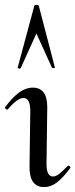

<svg xmlns="http://www.w3.org/2000/svg" viewBox="-23 -751 306 780"><path d="M97 -76 100 -297Q101 -353 72 -353Q48 -353 9 -307Q8 -306 6 -306Q2 -306 -1 -309.5Q-4 -313 -2 -316Q28 -356 55 -375.5Q82 -395 110 -395Q140 -395 154.5 -375Q169 -355 169 -315L166 -89Q165 -34 192 -34Q204 -34 217.5 -44.5Q231 -55 252 -77Q253 -78 255 -78Q258 -78 261 -74.5Q264 -71 263 -69Q233 -29 208.5 -10Q184 9 156 9Q126 9 111 -12.5Q96 -34 97 -76ZM200 -477Q201 -475 195 -474.5Q189 -474 188 -476L125 -615L61 -474Q59 -472 58 -472Q55 -472 52 -473.5Q49 -475 49 -477L116 -726Q116 -731 125 -731Q134 -731 135 -726Z"/></svg>

Font: Cormorant Upright Medium
Style: Regular
Weight: 500
Designer: Christian Thalmann (Catharsis Fonts)
Foundry: Catharsis Fonts
Version: Version 3.302